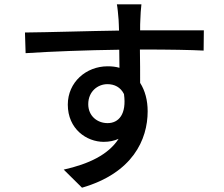

<svg xmlns="http://www.w3.org/2000/svg" viewBox="-20 -815 1040 892"><path d="M390 -331C390 -390 434 -424 479 -424C512 -424 540 -410 556 -378C569 -284 531 -243 480 -243C432 -243 390 -276 390 -331ZM927 -674H631C631 -694 631 -711 632 -723C632 -737 635 -782 637 -795H523C526 -781 529 -748 531 -723C532 -712 532 -694 533 -673C392 -671 208 -665 96 -664L99 -568C222 -576 384 -582 534 -584L535 -500C518 -505 500 -507 480 -507C380 -507 295 -433 295 -329C295 -216 382 -156 462 -156C488 -156 511 -161 531 -170C483 -96 392 -53 276 -27L361 57C596 -11 666 -166 666 -298C666 -349 654 -394 631 -430C631 -474 631 -532 630 -585C774 -585 867 -583 926 -580Z"/></svg>

Font: Source Han Sans KR Medium
Style: Regular
Weight: 500
Designer: Ryoko NISHIZUKA (kana & ideographs); Paul D. Hunt (Latin, Greek & Cyrillic); Wenlong ZHANG (bopomofo); Sandoll Communica
Foundry: Adobe Systems Incorporated
Version: Version 1.001;PS 1.001;hotconv 1.0.78;makeotf.lib2.5.61930